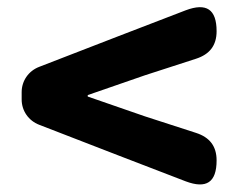

<svg xmlns="http://www.w3.org/2000/svg" viewBox="-20 -641 649 523"><path d="M304 -217 486 -147C542 -126 570 -144 570 -204C570 -243 551 -267 514 -279L375 -324L219 -378V-382L375 -436L514 -481C551 -493 570 -517 570 -556C570 -616 542 -634 486 -613L304 -543L87 -459C58 -448 39 -421 39 -390V-370C39 -339 58 -312 87 -301Z"/></svg>

Font: GenSenRounded2 TW H
Style: Regular
Weight: 900
Version: Version 2.100;PS 2.1;hotconv 16.6.51;makeotf.lib2.5.65220 DE